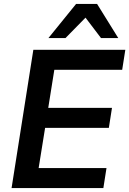

<svg xmlns="http://www.w3.org/2000/svg" viewBox="-20 -959 659 979"><path d="M39 0 150 -705H619L603 -603H257L226 -409H551L535 -307H210L177 -102H523L507 0ZM227 -765 368 -939H475L583 -765H495L416 -869L314 -765Z"/></svg>

Font: Nunito Sans 12pt ExtraLight
Style: Italic
Weight: 200
Italic angle: -9°
Designer: Vernon Adams
Foundry: Vernon Adams
Version: Version 3.101;gftools[0.9.27]